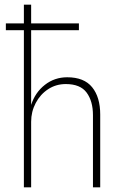

<svg xmlns="http://www.w3.org/2000/svg" viewBox="-20 -800 565 820"><path d="M377 -308Q377 -368 350 -404.5Q323 -441 261 -441Q219 -441 185.5 -419Q152 -397 132.5 -360Q113 -323 113 -280V0H82V-671H5V-700H82V-780H113V-700H317V-671H113V-352Q130 -405 171.5 -437.5Q213 -470 267 -470Q339 -470 373.5 -427.5Q408 -385 408 -311V0H377Z"/></svg>

Font: Jost* Thin
Style: Regular
Weight: 200
Version: Version 3.7